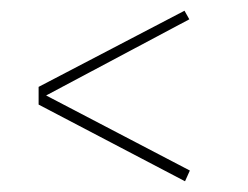

<svg xmlns="http://www.w3.org/2000/svg" viewBox="-20 -524 463 358"><path d="M52 -329V-362L324 -504L333 -488L66 -346L334 -206L325 -186Z"/></svg>

Font: Libre Caslon Display
Style: Regular
Weight: 400
Designer: Pablo Impallari, Rodrigo Fuenzalida
Foundry: Pablo Impallari, Rodrigo Fuenzalida
Version: Version 1.002